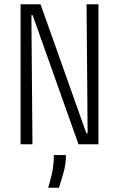

<svg xmlns="http://www.w3.org/2000/svg" viewBox="-20 -680 561 905"><path d="M77 0V-660H171L387 -52H393L388 -660H444V0H350L134 -608H128L133 0ZM207 205Q226 142 230 109Q234 76 234 51H291Q291 94 278.5 137Q266 180 258 205Z"/></svg>

Font: Bricolage Grotesque 12pt Condensed ExtraLight
Style: Regular
Weight: 200
Width: 3
Designer: Mathieu Triay
Foundry: Atelier Triay
Version: Version 1.001; ttfautohint (v1.8.4.7-5d5b);gftools[0.9.33.de